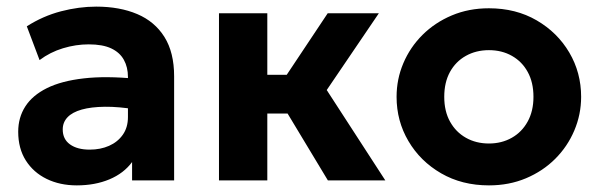

<svg xmlns="http://www.w3.org/2000/svg" viewBox="-20 -545 1805 580"><path d="M212 15Q161 15 121 -4.5Q81 -24 58 -60.2Q35 -96.5 35 -147Q35 -190 56.5 -223.5Q78 -257 121.8 -278.8Q165.5 -300.5 232.8 -308.2Q300 -316 391.5 -307L393 -214Q338.5 -223 296.8 -222.5Q255 -222 226.8 -214Q198.5 -206 184 -190.8Q169.5 -175.5 169.5 -154Q169.5 -124.5 191.5 -108.8Q213.5 -93 251 -93Q283.5 -93 309.5 -104.5Q335.5 -116 351 -138Q366.5 -160 366.5 -191.5V-312.5Q366.5 -342 354.2 -364.2Q342 -386.5 316 -398.8Q290 -411 248 -411Q209 -411 170.2 -399.2Q131.5 -387.5 99.5 -363.5L61 -465.5Q109.5 -496.5 164 -510.8Q218.5 -525 270.5 -525Q341.5 -525 394.5 -502.5Q447.5 -480 476.8 -433.2Q506 -386.5 506 -314.5V0H379V-55.5Q354 -21.5 310.5 -3.2Q267 15 212 15Z M970.5 0 810.5 -265.5 970 -505H1124.5L967 -273L1144 0ZM641.5 0V-505H787.5V-319H940.5V-202H787.5V0Z M1457 15Q1375.5 15 1312.5 -21.5Q1249.5 -58 1213.8 -118.8Q1178 -179.5 1178 -252.5Q1178 -306 1198.5 -354.2Q1219 -402.5 1256.5 -439.8Q1294 -477 1345 -498.5Q1396 -520 1457 -520Q1538.5 -520 1601.2 -483.5Q1664 -447 1699.8 -386.2Q1735.5 -325.5 1735.5 -252.5Q1735.5 -199.5 1715 -151Q1694.5 -102.5 1657.2 -65.2Q1620 -28 1569 -6.5Q1518 15 1457 15ZM1457 -111.5Q1495.5 -111.5 1526 -128.8Q1556.5 -146 1574 -177.8Q1591.5 -209.5 1591.5 -252.5Q1591.5 -296 1574.2 -327.5Q1557 -359 1526.5 -376.2Q1496 -393.5 1457 -393.5Q1418 -393.5 1387.2 -376.2Q1356.5 -359 1339.2 -327.5Q1322 -296 1322 -252.5Q1322 -209 1339.5 -177.5Q1357 -146 1387.5 -128.8Q1418 -111.5 1457 -111.5Z"/></svg>

Font: Geologica Roman SemiBold
Style: Regular
Weight: 600
Designer: Sindre Bremnes, Frode Helland
Foundry: Monokrom Skriftforlag AS
Version: Version 1.010;gftools[0.9.28]